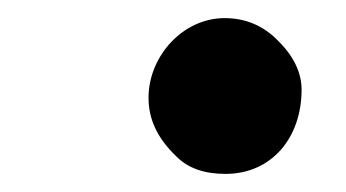

<svg xmlns="http://www.w3.org/2000/svg" viewBox="-20 -432 382 212"><path d="M313 -333C313 -351 305 -369 288 -386C272 -403 252 -412 228 -412C182 -412 144 -370 144 -324C144 -300 154 -279 175 -259C188 -246 206 -240 229 -240C280 -240 313 -280 313 -333Z"/></svg>

Font: fbb
Style: Bold Italic
Weight: 700
Italic angle: -12°
Designer: David J. Perry, Michael Sharpe
Version: Version 0.991